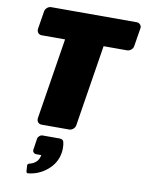

<svg xmlns="http://www.w3.org/2000/svg" viewBox="-105 -773 867 1145"><g transform="rotate(10 328.5 -200.0)"><path d="M132.5 252.5Q134.2 244.2 144.2 241.7Q197.5 228.3 205 179.2H174.2Q165 179.2 158.8 172.9Q152.5 166.7 152.5 157.5Q152.5 156.7 152.9 155.8Q153.3 155 153.3 154.2L163.3 87.5Q165 77.5 173.8 70Q182.5 62.5 192.5 62.5H294.2Q317.5 62.5 320.8 79.2Q325 94.2 325 117.5Q325 130.8 322.5 145.8Q312.5 207.5 262.1 250.4Q211.7 293.3 145.8 300H144.2Q136.7 300 135 290ZM55 -553.3V-558.3L72.5 -666.7Q74.2 -680 85.4 -690Q96.7 -700 110.8 -700H627.5Q640 -700 648.3 -691.7Q656.7 -683.3 656.7 -671.7Q656.7 -670.8 656.2 -669.2Q655.8 -667.5 655.8 -666.7L638.3 -558.3Q636.7 -545 625.4 -535Q614.2 -525 600 -525H458.3L380 -33.3Q378.3 -20 367.1 -10Q355.8 0 341.7 0H175Q162.5 0 154.6 -8.3Q146.7 -16.7 146.7 -28.3V-33.3L225 -525H83.3Q70.8 -525 62.9 -533.3Q55 -541.7 55 -553.3Z"/></g></svg>

Font: BoonTook Mon
Style: Italic
Weight: 400
Italic angle: -9°
Designer: Sungsit Sawaiwan
Foundry: FontUni
Version: Version 3.0